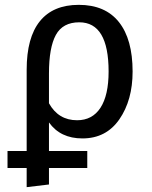

<svg xmlns="http://www.w3.org/2000/svg" viewBox="-20 -559 629 792"><path d="M320 12Q229 12 182 -54V64H340V134H182V202L90 213V134H11V64H90V-271Q90 -404 144.5 -471.5Q199 -539 305 -539Q414 -539 470.5 -468Q527 -397 527 -264Q527 -146 472.5 -67Q418 12 320 12ZM307 -467Q239 -467 210.5 -415Q182 -363 182 -256V-133Q221 -63 298 -63Q361 -63 394.5 -114.5Q428 -166 428 -264Q428 -467 307 -467Z"/></svg>

Font: Fira Sans
Style: Regular
Weight: 400
Designer: Carrois Corporate & Edenspiekermann AG
Foundry: Carrois Corporate GbR & Edenspiekermann AG
Version: Version 4.106;PS 004.106;hotconv 1.0.70;makeotf.lib2.5.58329